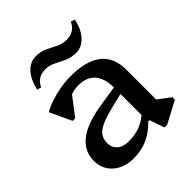

<svg xmlns="http://www.w3.org/2000/svg" viewBox="-194 -814 952 952"><g transform="rotate(-45 282.5 -338.0)"><path d="M412 12 385 -66H375V-303Q375 -370 345 -404Q315 -438 256 -438Q225 -438 196.5 -425Q168 -412 150 -390L155 -473H238L131 -333H113L60 -447Q86 -462 119 -473Q152 -484 189 -490.5Q226 -497 263 -497Q372 -497 426.5 -453.5Q481 -410 481 -323V-85L440 -146L546 -66V-49L431 12ZM196 13Q130 13 88.5 -23.5Q47 -60 47 -118Q47 -252 257 -287L409 -311V-268L302 -242Q221 -223 188.5 -199.5Q156 -176 156 -135Q156 -102 178 -83Q200 -64 239 -64Q331 -64 390 -126V-66H376Q338 -26 294 -6.5Q250 13 196 13ZM364 -559Q330 -559 303 -571.5Q276 -584 251 -597Q226 -610 198 -610Q170 -610 150.5 -597.5Q131 -585 120 -561L98 -567Q111 -624 140.5 -656.5Q170 -689 210 -689Q245 -689 271.5 -676Q298 -663 323 -650.5Q348 -638 376 -638Q404 -638 424 -650.5Q444 -663 454 -687L476 -681Q464 -624 434 -591.5Q404 -559 364 -559Z"/></g></svg>

Font: Platypi Light
Style: Regular
Weight: 400
Version: Version 1.200